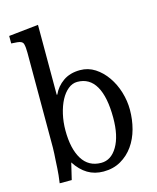

<svg xmlns="http://www.w3.org/2000/svg" viewBox="-114 -822 752 917"><g transform="rotate(-15 262.5 -363.0)"><path d="M162.1 -396.5H165Q181.6 -433.6 215.8 -457.5Q250 -481.4 299.8 -481.4Q339.8 -481.4 373 -460Q406.2 -438.5 430.7 -403.3Q455.1 -368.2 468.3 -324.7Q481.4 -281.2 481.4 -237.3Q481.4 -188.5 469.2 -143.1Q457 -97.7 432.1 -62.5Q407.2 -27.3 370.1 -5.9Q333 15.6 284.2 15.6Q240.2 15.6 206.1 -4.9Q171.9 -25.4 145.5 -66.4L126 15.6H66.4Q68.4 4.9 71.3 -23.4Q74.2 -51.8 76.2 -97.7Q77.1 -112.3 78.1 -127.9Q79.1 -143.6 79.1 -158.2V-627Q79.1 -655.3 74.7 -670.4Q70.3 -685.5 44.9 -687.5L15.6 -689.5V-726.6L162.1 -742.2ZM272.5 -430.7Q248 -430.7 227.1 -413.6Q206.1 -396.5 190.9 -367.7Q175.8 -338.9 167 -300.8Q158.2 -262.7 158.2 -220.7Q158.2 -130.9 189.9 -79.1Q221.7 -27.3 284.2 -27.3Q333 -27.3 363.8 -79.1Q394.5 -130.9 394.5 -220.7Q394.5 -323.2 363.8 -377Q333 -430.7 272.5 -430.7Z"/></g></svg>

Font: Subtext
Style: Regular
Weight: 400
Designer: Christopher J. Fynn
Foundry: Christopher J. Fynn for DDC
Version: Version 1.000 preliminary